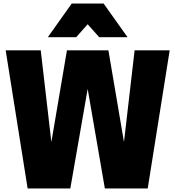

<svg xmlns="http://www.w3.org/2000/svg" viewBox="-20 -1064 990 1084"><path d="M636 -854ZM700 -854H540L475 -927L410 -854H250L385 -1044H565ZM814 0H572L475 -562L377 0H136L12 -780H210L270 -262L358 -780H592L680 -262L740 -780H938Z"/></svg>

Font: Tanohe Sans Black
Style: Regular
Weight: 900
Designer: Village Type and Design LLC & Cristiano Sobral
Foundry: Cooper Hewitt Smithsonian Design Museum
Version: Version 1.00;March 11, 2020;FontCreator 12.0.0.2522 64-bit; 